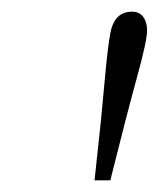

<svg xmlns="http://www.w3.org/2000/svg" viewBox="-20 -763 272 329"><path d="M206 -743Q219 -743 225.5 -734Q232 -725 232 -711Q232 -693 215 -631.5Q198 -570 169 -454H142L153 -557Q157 -600 161 -642Q165 -684 169 -706Q176 -743 206 -743Z"/></svg>

Font: Source Serif 4 SmText Light
Style: Italic
Weight: 300
Italic angle: -12°
Designer: Frank Grießhammer
Foundry: Adobe
Version: Version 4.005;hotconv 1.1.0;makeotfexe 2.6.0